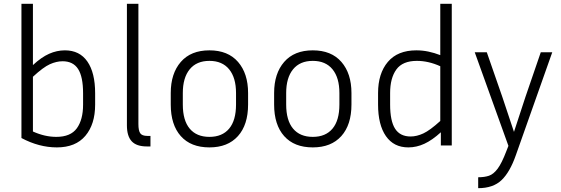

<svg xmlns="http://www.w3.org/2000/svg" viewBox="-20 -760 2930 1003"><path d="M477 -213Q477 -111 426 -50.5Q375 10 277 10Q184 10 92 -39V-740H152V-420Q196 -461 236.5 -479Q277 -497 319 -497Q396 -497 436.5 -438.5Q477 -380 477 -273ZM307 -440Q275 -440 240.5 -424.5Q206 -409 152 -359V-73Q214 -45 274 -45Q349 -45 381.5 -90Q414 -135 414 -213V-273Q414 -359 388 -399.5Q362 -440 307 -440Z M643 -105V-740H703V-112Q703 -78 712.5 -64Q722 -50 750 -50H766V5H747Q693 5 668 -22Q643 -49 643 -105Z M1276 -274V-214Q1276 -108 1223 -49Q1170 10 1074 10Q977 10 924.5 -49Q872 -108 872 -214V-274Q872 -376 924.5 -436.5Q977 -497 1074 -497Q1171 -497 1223.5 -436.5Q1276 -376 1276 -274ZM1213 -274Q1213 -354 1177 -398Q1141 -442 1074 -442Q1007 -442 971 -398Q935 -354 935 -274V-214Q935 -131 971 -88Q1007 -45 1074 -45Q1141 -45 1177 -88Q1213 -131 1213 -214Z M1816 -274V-214Q1816 -108 1763 -49Q1710 10 1614 10Q1517 10 1464.5 -49Q1412 -108 1412 -214V-274Q1412 -376 1464.5 -436.5Q1517 -497 1614 -497Q1711 -497 1763.5 -436.5Q1816 -376 1816 -274ZM1753 -274Q1753 -354 1717 -398Q1681 -442 1614 -442Q1547 -442 1511 -398Q1475 -354 1475 -274V-214Q1475 -131 1511 -88Q1547 -45 1614 -45Q1681 -45 1717 -88Q1753 -131 1753 -214Z M2283 0V-69Q2238 -28 2197 -9Q2156 10 2113 10Q2037 10 1996 -49Q1955 -108 1955 -214V-274Q1955 -376 2006 -436.5Q2057 -497 2155 -497Q2187 -497 2218 -490.5Q2249 -484 2280 -472V-740H2340V0ZM2018 -214Q2018 -128 2044 -87.5Q2070 -47 2125 -47Q2157 -47 2191.5 -63Q2226 -79 2280 -128V-414Q2218 -442 2158 -442Q2083 -442 2050.5 -397Q2018 -352 2018 -274Z M2675 50Q2644 139 2600 181Q2556 223 2478 223V166Q2511 166 2534.5 158Q2558 150 2579.5 121.5Q2601 93 2625 30L2636 2L2460 -487H2523L2604 -254L2665 -71L2725 -254L2805 -487H2865Z"/></svg>

Font: Inria Sans Light
Style: Regular
Weight: 300
Designer: Black Foundry Team
Foundry: Black Foundry
Version: Version 1.2; ttfautohint (v1.8.3)